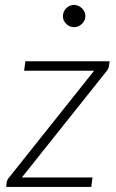

<svg xmlns="http://www.w3.org/2000/svg" viewBox="-20 -740 459 760"><path d="M411 -477.5Q409.5 -467.5 402 -458.5L66.5 -37.5H346L341.5 0H4.5L6.5 -19Q7 -23 9.5 -28Q12 -33 16 -37.5L352.5 -460H75.5L80.5 -497.5H414ZM318 -676Q318 -667 314.2 -659.2Q310.5 -651.5 304.2 -645.5Q298 -639.5 290 -636Q282 -632.5 273 -632.5Q264 -632.5 256 -636Q248 -639.5 242 -645.5Q236 -651.5 232.5 -659.2Q229 -667 229 -676Q229 -685 232.5 -693.2Q236 -701.5 242 -707.5Q248 -713.5 256 -717Q264 -720.5 273 -720.5Q282 -720.5 290 -717Q298 -713.5 304.2 -707.5Q310.5 -701.5 314.2 -693.2Q318 -685 318 -676Z"/></svg>

Font: Lato Light
Style: Italic
Weight: 300
Italic angle: -7°
Designer: Lukasz Dziedzic
Foundry: Lukasz Dziedzic
Version: Version 1.104; Western+Polish opensource